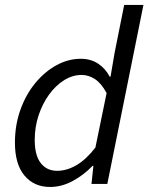

<svg xmlns="http://www.w3.org/2000/svg" viewBox="-20 -732 591 764"><path d="M179.4 12Q115.3 12 77.3 -33.5Q39.4 -78.9 39.4 -164.4Q39.4 -234.2 61.1 -294.9Q82.7 -355.6 120.2 -401.2Q157.7 -446.7 204.6 -472.4Q251.5 -498.1 301.6 -498.1Q341.2 -498.1 370.5 -478.7Q399.8 -459.2 416.5 -426.9H419.8L436.1 -522.2L474.2 -712.4H550.8L407 0H344L351.6 -72.1H348.3Q312.8 -35 268.8 -11.5Q224.9 12 179.4 12ZM207.1 -52.3Q246.1 -52.3 284.8 -75.1Q323.4 -97.9 359.6 -144.8L404.2 -361.7Q383.2 -400.7 357.9 -417.2Q332.6 -433.8 304.7 -433.8Q268.2 -433.8 234.6 -412.6Q201 -391.3 174.9 -355.2Q148.8 -319.2 133.5 -272.8Q118.2 -226.4 118.2 -175.6Q118.2 -113.2 142.4 -82.7Q166.5 -52.3 207.1 -52.3Z"/></svg>

Font: Source Sans 3 VF
Style: Italic
Weight: 200
Italic angle: -11°
Designer: Paul D. Hunt
Foundry: Adobe Systems Incorporated
Version: Version 3.042;hotconv 1.0.118;makeotfexe 2.5.65603